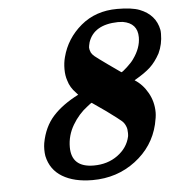

<svg xmlns="http://www.w3.org/2000/svg" viewBox="-50 -707 718 772"><g transform="rotate(-5 309.0 -321.5)"><path d="M496 -368Q528 -348 548.5 -311.5Q569 -275 569 -232Q569 -214 562 -184Q541 -96 466.5 -39.5Q392 17 293 17Q219 17 171.5 -11.5Q124 -40 112 -96Q110 -108 110 -122Q110 -136 112 -148Q124 -213 162 -255Q200 -297 265 -330L257 -339Q234 -362 226 -391Q219 -411 219 -437Q219 -463 225 -485Q244 -559 304 -609.5Q364 -660 451 -660Q510 -660 541 -648Q605 -623 617 -561Q618 -556 618 -545Q618 -503 601 -467Q583 -434 561 -413.5Q539 -393 499 -370ZM528 -539Q528 -596 469 -606Q467 -606 459.5 -606.5Q452 -607 449 -607Q352 -605 329 -536Q325 -520 325 -515Q325 -507 330 -495Q334 -487 343.5 -479Q353 -471 395 -441L446 -405Q450 -405 469.5 -423Q489 -441 497 -453Q528 -496 528 -539ZM213 -123Q213 -41 303 -41Q359 -41 399.5 -70.5Q440 -100 450 -145Q451 -149 451 -159Q451 -176 447 -185Q442 -199 431.5 -208.5Q421 -218 372 -254L316 -293Q314 -293 298 -280Q262 -253 237.5 -211.5Q213 -170 213 -123Z"/></g></svg>

Font: KaTeX_Main
Style: Bold Italic
Weight: 700
Version: Version 1.1; ttfautohint (v1.3)